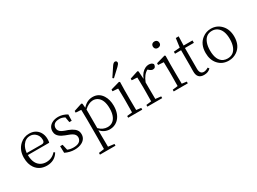

<svg xmlns="http://www.w3.org/2000/svg" viewBox="-50 -1683 3765 2816"><g transform="rotate(-30 1832.5 -275.0)"><path d="M124 -295.9 377.9 -294.9Q419.9 -294.9 423.8 -334Q424.8 -340.8 424.8 -347.7Q424.8 -419.9 372.1 -461.9Q335.9 -490.2 289.1 -490.2Q211.9 -490.2 164.1 -419.9Q129.9 -368.2 124 -295.9ZM484.4 -261.7H123Q125 -102.5 227.5 -53.7Q264.6 -36.1 310.5 -36.1Q405.3 -37.1 469.7 -110.4L489.3 -95.7Q434.6 -2 325.2 11.7Q308.6 13.7 293 13.7Q168 13.7 101.6 -78.1Q51.8 -148.4 51.8 -253.9Q51.8 -388.7 139.6 -466.8Q206.1 -525.4 293 -525.4Q400.4 -525.4 456.1 -445.3Q491.2 -392.6 491.2 -322.3Q491.2 -282.2 484.4 -261.7Z M775.4 -298.8 818.4 -284.2Q931.6 -241.2 953.1 -175.8Q959 -156.2 959 -133.8Q959 -54.7 885.7 -14.6Q834 13.7 759.8 13.7Q678.7 13.7 600.6 -24.4L597.7 -137.7H639.6L661.1 -42Q704.1 -22.5 760.7 -22.5Q865.2 -22.5 888.7 -85.9Q894.5 -101.6 894.5 -118.2Q894.5 -167 842.8 -196.3Q821.3 -209 788.1 -220.7L739.3 -239.3Q629.9 -280.3 612.3 -349.6Q608.4 -365.2 608.4 -381.8Q608.4 -459 676.8 -499Q722.7 -525.4 787.1 -525.4Q863.3 -524.4 934.6 -481.4L931.6 -376H891.6L876 -464.8Q829.1 -490.2 786.1 -490.2Q697.3 -490.2 676.8 -430.7Q671.9 -417 671.9 -401.4Q671.9 -351.6 720.7 -323.2Q741.2 -311.5 775.4 -298.8Z M1202.1 -410.2V-94.7Q1266.6 -31.2 1342.8 -31.2Q1437.5 -31.2 1479.5 -119.1Q1504.9 -173.8 1504.9 -253.9Q1504.9 -408.2 1421.9 -460Q1388.7 -480.5 1348.6 -480.5Q1275.4 -479.5 1202.1 -410.2ZM1193.4 -512.7 1199.2 -441.4Q1271.5 -525.4 1369.1 -525.4Q1472.7 -525.4 1530.3 -435.5Q1576.2 -363.3 1576.2 -258.8Q1576.2 -109.4 1489.3 -34.2Q1432.6 13.7 1356.4 13.7Q1262.7 12.7 1200.2 -60.5V32.2Q1200.2 101.6 1202.1 219.7L1304.7 232.4V261.7H1042V232.4L1133.8 219.7Q1135.7 102.5 1135.7 34.2V-279.3Q1135.7 -373 1132.8 -444.3L1041 -450.2V-478.5L1178.7 -523.4Z M1827.1 -376V-226.6Q1827.1 -149.4 1829.1 -40L1909.2 -29.3V0H1670.9V-29.3L1758.8 -40Q1760.7 -149.4 1760.7 -226.6V-282.2Q1760.7 -374 1757.8 -444.3L1666 -451.2V-480.5L1817.4 -523.4L1830.1 -512.7ZM1779.3 -605.5 1760.7 -620.1Q1806.6 -689.5 1861.3 -771.5Q1887.7 -809.6 1910.2 -810.5Q1938.5 -810.5 1942.4 -786.1Q1943.4 -782.2 1943.4 -778.3Q1941.4 -756.8 1908.2 -725.6Q1889.6 -709 1779.3 -605.5Z M2142.6 -512.7 2151.4 -380.9Q2188.5 -477.5 2260.7 -511.7Q2289.1 -525.4 2317.4 -525.4Q2370.1 -525.4 2390.6 -494.1Q2391.6 -492.2 2392.6 -490.2Q2390.6 -431.6 2340.8 -430.7Q2311.5 -431.6 2280.3 -460.9L2267.6 -470.7Q2192.4 -429.7 2151.4 -320.3V-226.6Q2151.4 -151.4 2153.3 -40L2247.1 -29.3V0H1996.1V-29.3L2083 -40Q2085 -149.4 2085 -226.6V-281.2Q2085 -373 2082 -444.3L1990.2 -450.2V-478.5L2128.9 -523.4Z M2561.5 -668Q2523.4 -668 2509.8 -700.2Q2505.9 -710 2505.9 -721.7Q2505.9 -761.7 2541 -774.4Q2551.8 -777.3 2561.5 -777.3Q2600.6 -777.3 2614.3 -744.1Q2618.2 -733.4 2618.2 -721.7Q2618.2 -684.6 2583 -671.9Q2572.3 -668 2561.5 -668ZM2600.6 -40 2680.7 -29.3V0H2442.4V-29.3L2531.2 -40Q2533.2 -149.4 2533.2 -226.6V-282.2Q2533.2 -366.2 2530.3 -444.3L2437.5 -451.2V-480.5L2587.9 -523.4L2600.6 -512.7L2598.6 -376V-226.6Q2598.6 -149.4 2600.6 -40Z M3047.9 -53.7 3064.5 -31.2Q3023.4 13.7 2951.2 13.7Q2835 13.7 2836.9 -112.3Q2836.9 -113.3 2836.9 -114.3Q2836.9 -125 2836.9 -145.5Q2837.9 -175.8 2837.9 -196.3V-469.7H2735.4V-503.9L2839.8 -512.7L2860.4 -664.1H2909.2L2904.3 -510.7H3054.7V-469.7H2903.3V-116.2Q2904.3 -28.3 2970.7 -27.3Q3005.9 -28.3 3047.9 -53.7Z M3371.1 13.7Q3261.7 13.7 3193.4 -63.5Q3128.9 -136.7 3128.9 -253.9Q3128.9 -403.3 3228.5 -477.5Q3292 -525.4 3371.1 -525.4Q3475.6 -525.4 3544.9 -450.2Q3614.3 -375 3614.3 -253.9Q3614.3 -101.6 3510.7 -29.3Q3448.2 13.7 3371.1 13.7ZM3371.1 -22.5Q3478.5 -22.5 3519.5 -127.9Q3540 -181.6 3540 -253.9Q3540 -409.2 3455.1 -465.8Q3418 -490.2 3371.1 -490.2Q3264.6 -490.2 3223.6 -381.8Q3203.1 -328.1 3203.1 -253.9Q3203.1 -82 3302.7 -36.1Q3334 -22.5 3371.1 -22.5Z"/></g></svg>

Font: GenYoMin JP Light
Style: Regular
Weight: 300
Version: Version 1.001;PS 1;hotconv 16.6.51;makeotf.lib2.5.65220 DEVE